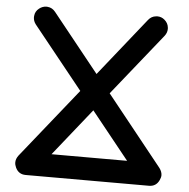

<svg xmlns="http://www.w3.org/2000/svg" viewBox="-57 -849 947 964"><g transform="rotate(5 416.5 -367.5)"><path d="M56.6 25.4C66.9 47.4 84 58.1 107.9 58.1H729C752.9 58.1 770 47.4 780.3 25.4C784.7 16.6 787.1 7.8 787.1 -0.5C786.6 -12.7 782.2 -23.9 773.9 -35.2L492.2 -387.2L742.2 -699.2C750.5 -710 754.9 -721.7 754.9 -734.9C754.9 -737.3 754.9 -739.3 754.4 -741.7C752.9 -756.8 745.6 -769.5 733.4 -779.8C723.1 -788.6 710.9 -793 697.8 -793C695.3 -793 693.4 -793 690.9 -792.5C674.8 -791 662.1 -783.7 651.9 -771L418 -478L183.1 -771C172.9 -783.7 160.2 -791 144.5 -792.5C142.1 -793 140.1 -793 137.7 -793C124.5 -792.5 112.8 -788.1 102.1 -779.8C89.4 -770 82 -757.3 80.6 -741.7C80.1 -739.3 80.1 -737.3 80.1 -734.9C80.1 -721.7 84.5 -710 92.8 -699.2L344.2 -386.2L63 -35.2C54.7 -23.9 50.3 -12.7 50.3 -0.5C50.3 7.8 52.2 16.1 56.6 25.4ZM418 -294.9 608.9 -57.1H228Z"/></g></svg>

Font: Nemoy
Style: Bold
Weight: 700
Designer: BSozoo
Foundry: BSozoo
Version: Version 001.000